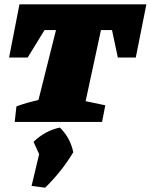

<svg xmlns="http://www.w3.org/2000/svg" viewBox="-20 -564 697 888"><path d="M657 -544 608 -298H525L498 -425H447L376 -96L467 -77L452 0H48L56 -72Q83 -82 106.5 -88.5Q130 -95 158 -102L239 -425H186L108 -298H22L70 -544ZM126 296 161 149 135 92Q189 40 257 26Q305 73 319 140Q267 227 189 304Z"/></svg>

Font: Piazzolla SC Black
Style: Italic
Weight: 900
Italic angle: -11.3°
Designer: Juan Pablo del Peral
Foundry: Huerta Tipografica
Version: Version 1.330